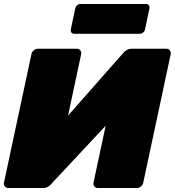

<svg xmlns="http://www.w3.org/2000/svg" viewBox="-23 -945 879 965"><path d="M19 0Q8 0 1.5 -8Q-5 -16 -3 -27L135 -673Q137 -684 146.5 -692Q156 -700 167 -700H363Q374 -700 380.5 -692Q387 -684 385 -673L319 -364L595 -677Q604 -688 615 -694Q626 -700 640 -700H813Q824 -700 830.5 -692Q837 -684 835 -673L697 -27Q695 -16 685.5 -8Q676 0 665 0H469Q458 0 451.5 -8Q445 -16 447 -27L508 -313L237 -23Q230 -14 219.5 -7Q209 0 192 0ZM351 -775Q341 -775 336 -781.5Q331 -788 333 -798L355 -902Q357 -912 365 -918.5Q373 -925 383 -925H710Q720 -925 725 -918.5Q730 -912 728 -902L706 -798Q704 -788 696 -781.5Q688 -775 678 -775Z"/></svg>

Font: Rubik Black
Style: Italic
Weight: 900
Italic angle: -12°
Designer: Hubert and Fischer
Foundry: Hubert and Fischer
Version: Version 2.300;gftools[0.9.30]